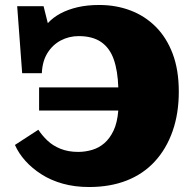

<svg xmlns="http://www.w3.org/2000/svg" viewBox="-20 -737 772 771"><path d="M338 14Q280 14 232 0.5Q184 -13 146.5 -37Q109 -61 82 -91Q55 -121 40 -155L134 -216Q149 -193 170.5 -172.5Q192 -152 223 -139.5Q254 -127 294 -127Q322 -127 349.5 -135Q377 -143 399 -162Q421 -181 436 -212.5Q451 -244 455 -293H137V-386H455Q453 -452 437 -498Q421 -544 386.5 -568Q352 -592 296 -592Q257 -592 224 -574.5Q191 -557 170.5 -524Q150 -491 148 -443H69L49 -712H155L172 -644Q193 -667 223 -683Q253 -699 291.5 -708Q330 -717 379 -717Q446 -717 504 -695Q562 -673 605.5 -629.5Q649 -586 673.5 -521Q698 -456 698 -369Q698 -281 673 -210Q648 -139 601.5 -88.5Q555 -38 488.5 -12Q422 14 338 14Z"/></svg>

Font: Literata 18pt Black
Style: Regular
Weight: 900
Designer: Latin by Veronika Burian and Jose Scaglione. Greek by Irene Vlachou. Cyrillic by Vera Evstafieva.
Foundry: TypeTogether
Version: Version 3.103;gftools[0.9.29]